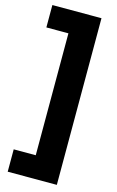

<svg xmlns="http://www.w3.org/2000/svg" viewBox="-151 -926 697 1144"><g transform="rotate(15 197.5 -354.0)"><path d="M22 160V22H158V-730H22V-868H325V160Z"/></g></svg>

Font: Plata Sans Black
Style: Regular
Weight: 900
Designer: Pablo Impallari, Andres Torresi, & Cristiano Sobral
Foundry: Pablo Impallari, Andres Torresi, & Cristiano Sobral
Version: Version 1.00;December 28, 2019;FontCreator 12.0.0.2547 64-bi